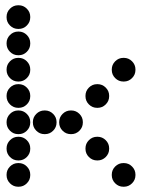

<svg xmlns="http://www.w3.org/2000/svg" viewBox="-20 -715 640 730"><path d="M49 -695Q31 -695 18 -682Q5 -669 5 -651V-649Q5 -631 18 -618Q31 -605 49 -605H51Q69 -605 82 -618Q95 -631 95 -649V-651Q95 -669 82 -682Q69 -695 51 -695ZM49 -595Q31 -595 18 -582Q5 -569 5 -551V-549Q5 -531 18 -518Q31 -505 49 -505H51Q69 -505 82 -518Q95 -531 95 -549V-551Q95 -569 82 -582Q69 -595 51 -595ZM49 -495Q31 -495 18 -482Q5 -469 5 -451V-449Q5 -431 18 -418Q31 -405 49 -405H51Q69 -405 82 -418Q95 -431 95 -449V-451Q95 -469 82 -482Q69 -495 51 -495ZM449 -495Q431 -495 418 -482Q405 -469 405 -451V-449Q405 -431 418 -418Q431 -405 449 -405H451Q469 -405 482 -418Q495 -431 495 -449V-451Q495 -469 482 -482Q469 -495 451 -495ZM49 -395Q31 -395 18 -382Q5 -369 5 -351V-349Q5 -331 18 -318Q31 -305 49 -305H51Q69 -305 82 -318Q95 -331 95 -349V-351Q95 -369 82 -382Q69 -395 51 -395ZM349 -395Q331 -395 318 -382Q305 -369 305 -351V-349Q305 -331 318 -318Q331 -305 349 -305H351Q369 -305 382 -318Q395 -331 395 -349V-351Q395 -369 382 -382Q369 -395 351 -395ZM49 -295Q31 -295 18 -282Q5 -269 5 -251V-249Q5 -231 18 -218Q31 -205 49 -205H51Q69 -205 82 -218Q95 -231 95 -249V-251Q95 -269 82 -282Q69 -295 51 -295ZM149 -295Q131 -295 118 -282Q105 -269 105 -251V-249Q105 -231 118 -218Q131 -205 149 -205H151Q169 -205 182 -218Q195 -231 195 -249V-251Q195 -269 182 -282Q169 -295 151 -295ZM249 -295Q231 -295 218 -282Q205 -269 205 -251V-249Q205 -231 218 -218Q231 -205 249 -205H251Q269 -205 282 -218Q295 -231 295 -249V-251Q295 -269 282 -282Q269 -295 251 -295ZM49 -195Q31 -195 18 -182Q5 -169 5 -151V-149Q5 -131 18 -118Q31 -105 49 -105H51Q69 -105 82 -118Q95 -131 95 -149V-151Q95 -169 82 -182Q69 -195 51 -195ZM349 -195Q331 -195 318 -182Q305 -169 305 -151V-149Q305 -131 318 -118Q331 -105 349 -105H351Q369 -105 382 -118Q395 -131 395 -149V-151Q395 -169 382 -182Q369 -195 351 -195ZM49 -95Q31 -95 18 -82Q5 -69 5 -51V-49Q5 -31 18 -18Q31 -5 49 -5H51Q69 -5 82 -18Q95 -31 95 -49V-51Q95 -69 82 -82Q69 -95 51 -95ZM449 -95Q431 -95 418 -82Q405 -69 405 -51V-49Q405 -31 418 -18Q431 -5 449 -5H451Q469 -5 482 -18Q495 -31 495 -49V-51Q495 -69 482 -82Q469 -95 451 -95Z"/></svg>

Font: Doto Rounded Black
Style: Regular
Weight: 900
Monospace: yes
Version: Version 1.000